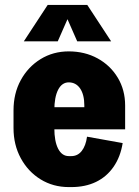

<svg xmlns="http://www.w3.org/2000/svg" viewBox="-20 -745 564 781"><path d="M131 -219V-309H489V-219ZM260 16V-110H270V16ZM35 -223V-297H201V-223ZM323 -309V-317H489V-309ZM489 -316H323Q323 -360 306 -385Q289 -410 259 -410V-536Q325 -536 377 -507.5Q429 -479 459 -429Q489 -379 489 -316ZM334 -189 479 -163Q470 -107 442 -66.5Q414 -26 370.5 -5Q327 16 270 16V-110Q296 -110 312.5 -131Q329 -152 334 -189ZM35 -296Q35 -365 64.5 -419Q94 -473 145 -504.5Q196 -536 260 -536V-410Q232 -410 216.5 -380Q201 -350 201 -296ZM35 -224H201Q201 -170 216.5 -140Q232 -110 260 -110V16Q196 16 145 -15.5Q94 -47 64.5 -101.5Q35 -156 35 -224ZM174 -725H280L215 -577H77ZM335 -725 432 -577H294L229 -725Z"/></svg>

Font: Akshar Light
Style: Regular
Weight: 300
Designer: Tall Chai
Foundry: Tall Chai
Version: Version 1.100